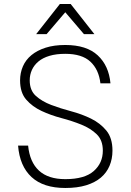

<svg xmlns="http://www.w3.org/2000/svg" viewBox="-20 -930 650 956"><path d="M305 6Q196 6 137 -48.5Q78 -103 70 -205H120Q128 -123 174 -80.5Q220 -38 305 -38Q401 -38 446.5 -78Q492 -118 492 -180Q492 -232 461.5 -261.5Q431 -291 385 -309.5Q339 -328 286 -342Q233 -356 187 -377.5Q141 -399 110.5 -434Q80 -469 80 -530Q80 -567 94 -599.5Q108 -632 136.5 -655.5Q165 -679 207 -692.5Q249 -706 305 -706Q411 -706 466.5 -654.5Q522 -603 530 -515H480Q472 -584 430 -623Q388 -662 305 -662Q260 -662 226.5 -652Q193 -642 171.5 -624Q150 -606 139 -582Q128 -558 128 -530Q128 -480 158.5 -452.5Q189 -425 235 -407.5Q281 -390 334 -376Q387 -362 433 -339.5Q479 -317 509.5 -280Q540 -243 540 -180Q540 -139 525.5 -104.5Q511 -70 482 -45.5Q453 -21 409 -7.5Q365 6 305 6ZM305 -869 212 -760H160L278 -910H332L450 -760H398Z"/></svg>

Font: PT Root UI Web Light
Style: Regular
Weight: 300
Designer: Vitaly Kuzmin
Foundry: ParaType Ltd.
Version: Version 1.000W